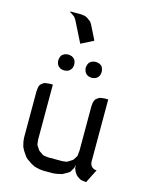

<svg xmlns="http://www.w3.org/2000/svg" viewBox="-116 -849 726 924"><g transform="rotate(15 246.5 -387.0)"><path d="M60.1 -128.9V-359.9L62 -377.9L64 -387.2L67.9 -395L77.1 -402.8L85 -408.2L94.2 -410.2L110.8 -412.1H127.9V-137.2L129.9 -120.1L131.8 -110.8L137.2 -103L146 -89.8L149.9 -85.9L163.1 -77.1L170.9 -71.8L180.2 -69.8L196.8 -67.9H266.1L283.2 -69.8L291 -71.8L299.8 -77.1L313 -85.9L317.9 -89.8L326.2 -103L331.1 -110.8L332 -120.1L334 -137.2V-359.9L335.9 -377.9L338.9 -387.2L342.8 -395L352.1 -402.8L360.8 -408.2L369.1 -410.2L386.2 -412.1H403.8V-103L404.8 -94.2L405.8 -89.8L410.2 -81.1L416 -75.2L424.8 -69.8L429.2 -68.8L438 -67.9L403.8 0L386.2 -2L377 -3.9L369.1 -7.8L356 -17.1L352.1 -21L342.8 -34.2L338.9 -43L335.9 -50.8L334 -67.9L331.1 -50.8L326.2 -43L317.9 -28.8L313 -24.9L299.8 -17.1L283.2 -7.8L256.8 -2L240.2 0H189L170.9 -2L146 -7.8L127.9 -17.1L103 -34.2L94.2 -43L77.1 -67.9L67.9 -85.9L62 -110.8ZM118.2 -770V-773.9H169.9L187 -772L194.8 -770L204.1 -765.1L216.8 -755.9L222.2 -752L230 -740.2L265.1 -669.9V-667L204.1 -636.2L151.9 -740.2L144 -752L140.1 -755.9L127 -765.1ZM123 -526.9V-536.1L125 -544.9L126 -548.8L130.9 -558.1L137.2 -563L145 -567.9L148.9 -568.8L158.2 -570.8H167L175.8 -568.8L180.2 -567.9L188 -563L193.8 -558.1L199.2 -548.8L200.2 -544.9L202.1 -536.1V-526.9L200.2 -518.1L199.2 -514.2L193.8 -505.9L188 -500L180.2 -495.1L175.8 -494.1L167 -492.2H158.2L148.9 -494.1L145 -495.1L137.2 -500L130.9 -505.9L126 -514.2L125 -518.1ZM259.8 -526.9V-536.1L262.2 -544.9L263.2 -548.8L268.1 -558.1L273.9 -563L282.2 -567.9L286.1 -568.8L294.9 -570.8H304.2L313 -568.8L316.9 -567.9L325.2 -563L331.1 -558.1L335.9 -548.8L336.9 -544.9L338.9 -536.1V-526.9L336.9 -518.1L335.9 -514.2L331.1 -505.9L325.2 -500L316.9 -495.1L313 -494.1L304.2 -492.2H294.9L286.1 -494.1L282.2 -495.1L273.9 -500L268.1 -505.9L263.2 -514.2L262.2 -518.1Z"/></g></svg>

Font: Petahja
Style: Regular
Weight: 400
Designer: T. Christopher White
Version: Version 1.1